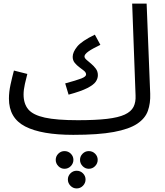

<svg xmlns="http://www.w3.org/2000/svg" viewBox="-20 -734 922 1075"><path d="M390 21Q212 21 121 -26Q30 -73 30 -182Q30 -219 39 -260.5Q48 -302 58 -339L133 -320Q127 -298 119.5 -264.5Q112 -231 112 -205Q112 -153 138.5 -121.5Q165 -90 231 -75.5Q297 -61 416 -61Q515 -61 579 -68.5Q643 -76 678.5 -92.5Q714 -109 727.5 -135.5Q741 -162 739 -200L720 -714H801L821 -209Q823 -156 808 -113.5Q793 -71 748 -41Q703 -11 617 5Q531 21 390 21ZM364 -204 345 -267Q408 -284 435 -294.5Q462 -305 462 -317Q462 -328 450.5 -337.5Q439 -347 424.5 -357.5Q410 -368 398.5 -382Q387 -396 387 -416Q387 -442 412 -473Q437 -504 511 -540L542 -483Q496 -461 474.5 -445.5Q453 -430 453 -418Q453 -409 464.5 -399Q476 -389 490.5 -377Q505 -365 516.5 -349.5Q528 -334 528 -313Q528 -294 516 -276.5Q504 -259 469 -241Q434 -223 364 -204ZM477 211Q457 211 442.5 196Q428 181 428 161Q428 141 442.5 126.5Q457 112 477 112Q498 112 512.5 126.5Q527 141 527 161Q527 181 512.5 196Q498 211 477 211ZM341 211Q321 211 306.5 196Q292 181 292 161Q292 141 306.5 126.5Q321 112 341 112Q362 112 376.5 126.5Q391 141 391 161Q391 181 376.5 196Q362 211 341 211ZM409 321Q389 321 374.5 306Q360 291 360 271Q360 251 374.5 236.5Q389 222 409 222Q430 222 444.5 236.5Q459 251 459 271Q459 291 444.5 306Q430 321 409 321Z"/></svg>

Font: Go Noto Current
Style: Regular
Weight: 400
Designer: Monotype Design Team
Foundry: Monotype Imaging Inc.
Version: Version 2.007; ttfautohint (v1.8) -l 8 -r 50 -G 200 -x 14 -D